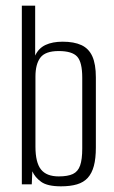

<svg xmlns="http://www.w3.org/2000/svg" viewBox="-20 -650 402 677"><path d="M195 7Q147 7 125 -9Q103 -25 94 -46L92 0H57V-630H104V-454Q116 -480 140.5 -491.5Q165 -503 201 -503Q241 -503 267 -491Q293 -479 305.5 -451.5Q318 -424 318 -377V-130Q318 -91 311 -65Q304 -39 289.5 -23Q275 -7 251.5 0Q228 7 195 7ZM187 -28Q219 -28 237 -36.5Q255 -45 262.5 -66.5Q270 -88 270 -126V-376Q270 -431 252 -450.5Q234 -470 187 -470Q140 -470 122.5 -447Q105 -424 105 -380V-133Q105 -77 124.5 -52.5Q144 -28 187 -28Z"/></svg>

Font: Alumni Sans Light
Style: Regular
Weight: 300
Version: Version 1.018